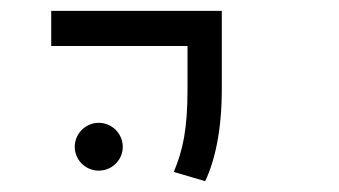

<svg xmlns="http://www.w3.org/2000/svg" viewBox="-20 -606 626 355"><path d="M359.4 -271C377.9 -310.5 390.1 -366.2 390.1 -441.4V-585.9H74.7V-521H326.7V-441.4C326.7 -366.2 317.9 -327.6 301.3 -288.1ZM162.6 -290.5C187 -290.5 207 -310.1 207 -334.5C207 -358.9 187 -378.9 162.6 -378.9C138.2 -378.9 118.2 -358.9 118.2 -334.5C118.2 -310.1 138.2 -290.5 162.6 -290.5Z"/></svg>

Font: Cascadia Code PL Light
Style: Regular
Weight: 300
Monospace: yes
Designer: Aaron Bell
Foundry: Saja Typeworks
Version: Version 2404.023